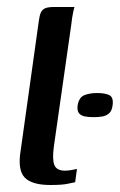

<svg xmlns="http://www.w3.org/2000/svg" viewBox="-20 -525 343 549"><path d="M124 4Q71 4 50.5 -17.5Q30 -39 39 -94L91 -465Q93 -481 97 -489.5Q101 -498 109.5 -501.5Q118 -505 134 -505H193Q192 -503 189 -489Q186 -475 184 -456L134 -106Q129 -69 135.5 -53Q142 -37 166 -37Q174 -37 185.5 -39Q197 -41 200 -42L195 -4Q189 -3 173.5 0.5Q158 4 124 4ZM202 -224Q206 -247 221.5 -253Q237 -259 258 -259Q280 -259 292.5 -253Q305 -247 302 -224Q300 -208 292 -201Q284 -194 273 -192Q262 -190 248 -190Q234 -190 223 -192Q212 -194 206 -201Q200 -208 202 -224Z"/></svg>

Font: Genos Thin Medium
Style: Italic
Weight: 500
Italic angle: -8°
Version: Version 1.010